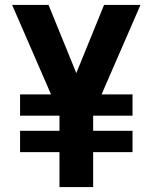

<svg xmlns="http://www.w3.org/2000/svg" viewBox="-20 -755 616 775"><path d="M220 0H356V-141H515V-227H356V-288H515V-374H390L547 -735H400L288 -460L176 -735H29L186 -374H61V-288H220V-227H61V-141H220Z"/></svg>

Font: Iosevka Sparkle Extrabold
Style: Regular
Weight: 800
Designer: Belleve Invis
Foundry: Belleve Invis
Version: Version 4.5.0; ttfautohint (v1.8.3)